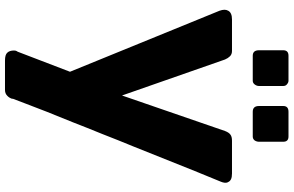

<svg xmlns="http://www.w3.org/2000/svg" viewBox="-218 -678 1147 750"><g transform="rotate(90 355.0 -302.5)"><path d="M21.5 -586.9Q17.6 -597.7 17.6 -606.4Q17.6 -614.3 21.5 -621.1Q29.3 -635.7 55.7 -635.7Q96.7 -635.7 178.7 -635.7Q191.4 -635.7 199.2 -627.9Q207 -620.1 211.9 -608.4Q258.8 -474.6 352.5 -206.1Q387.7 -306.6 491.2 -608.4Q497.1 -624 505.9 -629.9Q513.7 -635.7 529.3 -635.7Q572.3 -635.7 657.2 -635.7Q671.9 -635.7 679.7 -631.8Q687.5 -627.9 690.4 -621.1Q693.4 -617.2 693.4 -611.3Q693.4 -609.4 693.4 -607.4Q692.4 -599.6 689.5 -592.8Q669.9 -545.9 647.5 -490.2Q625 -433.6 600.6 -373Q576.2 -313.5 551.8 -251Q526.4 -189.5 502.9 -128.9Q478.5 -69.3 457 -13.7Q434.6 41 416 87.9Q398.4 133.8 384.8 168.9Q371.1 204.1 364.3 222.7Q365.2 221.7 366.2 220.7Q362.3 234.4 353.5 242.2Q344.7 251 331.1 251Q293 251 215.8 251Q193.4 251 185.5 242.2Q176.8 233.4 176.8 215.8Q176.8 210 178.7 206.1Q180.7 202.1 181.6 201.2Q208 133.8 259.8 -2.9Q200.2 -148.4 21.5 -586.9ZM175.8 -835.9Q175.8 -856.4 197.3 -856.4Q229.5 -856.4 294.9 -856.4Q301.8 -856.4 308.6 -850.6Q315.4 -845.7 315.4 -835.9Q315.4 -803.7 315.4 -741.2Q315.4 -732.4 309.6 -724.6Q303.7 -716.8 294.9 -716.8Q262.7 -716.8 197.3 -716.8Q175.8 -716.8 175.8 -741.2Q175.8 -772.5 175.8 -835.9ZM393.6 -835.9Q393.6 -856.4 416 -856.4Q448.2 -856.4 512.7 -856.4Q533.2 -856.4 533.2 -835.9Q533.2 -803.7 533.2 -741.2Q533.2 -732.4 528.3 -724.6Q522.5 -716.8 512.7 -716.8Q480.5 -716.8 416 -716.8Q393.6 -716.8 393.6 -741.2Q393.6 -772.5 393.6 -835.9Z"/></g></svg>

Font: Cocogoose
Style: Regular
Weight: 400
Designer: Cosimo Lorenzo Pancini
Version: Version 1.000